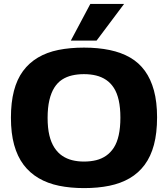

<svg xmlns="http://www.w3.org/2000/svg" viewBox="-20 -954 860 984"><path d="M410 -126Q444 -126 472.5 -133Q501 -140 524 -156Q547 -172 563.5 -197.5Q580 -223 588.5 -261.5Q597 -300 597 -351Q597 -402 588.5 -440Q580 -478 563.5 -503.5Q547 -529 524 -544.5Q501 -560 472.5 -567Q444 -574 410 -574Q378 -574 349.5 -567.5Q321 -561 298 -546Q275 -531 258.5 -505Q242 -479 233 -440.5Q224 -402 224 -350Q224 -298 233 -260.5Q242 -223 259 -197Q276 -171 299 -155.5Q322 -140 350 -133Q378 -126 410 -126ZM411 10Q341 10 282.5 -2Q224 -14 178 -41Q132 -68 100.5 -110Q69 -152 52.5 -211.5Q36 -271 36 -351Q36 -429 51.5 -488.5Q67 -548 98 -590Q129 -632 174.5 -659Q220 -686 279 -698Q338 -710 411 -710Q483 -710 542.5 -697.5Q602 -685 647 -659Q692 -633 722.5 -591Q753 -549 769 -490Q785 -431 785 -353Q785 -272 769 -212Q753 -152 721.5 -109.5Q690 -67 644.5 -40.5Q599 -14 540.5 -2Q482 10 411 10ZM343 -746 443 -934H616L475 -746Z"/></svg>

Font: Georama SemiExpanded
Style: Bold
Weight: 700
Width: 6
Designer: Jean-Baptiste Levee
Foundry: Production Type
Version: Version 1.001